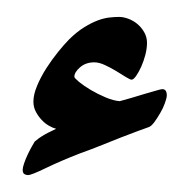

<svg xmlns="http://www.w3.org/2000/svg" viewBox="-20 -644 217 227"><path d="M177.2 -531.2Q177.2 -528.3 175 -522.2Q172.9 -516.1 169.4 -510.3Q166 -504.4 162.4 -499.5Q158.7 -494.6 155.8 -493.7Q152.8 -492.7 143.6 -489.3Q134.3 -485.8 122.3 -481.2Q110.4 -476.6 97.7 -471.4Q85 -466.3 75.2 -462.9Q51.3 -453.6 34.2 -445.3Q17.1 -437 13.2 -437Q10.7 -437 8.8 -438.2Q6.8 -439.5 6.8 -443.4Q6.8 -445.8 8.5 -450.9Q10.3 -456.1 12.7 -461.2Q15.1 -466.3 17.6 -470.7Q20 -475.1 21 -476.6Q22.5 -478 25.9 -480.5Q29.3 -482.9 33.2 -485.1Q37.1 -487.3 40.8 -489Q44.4 -490.7 46.4 -491.7Q42.5 -492.7 37.8 -495.4Q33.2 -498 29.3 -502.2Q25.4 -506.3 22.5 -511.7Q19.5 -517.1 19.5 -523.9Q19.5 -532.2 23.9 -542.7Q28.3 -553.2 34.9 -563.5Q41.5 -573.7 48.6 -582.5Q55.7 -591.3 61.5 -597.2Q70.8 -606.4 79.6 -611.8Q88.4 -617.2 95.7 -619.9Q103 -622.6 109.4 -623.3Q115.7 -624 120.6 -624Q126 -624 131.8 -621.8Q137.7 -619.6 142.6 -615.5Q147.5 -611.3 150.6 -605.7Q153.8 -600.1 153.8 -593.3Q153.8 -586.9 151.9 -579.3Q149.9 -571.8 147 -565.2Q144 -558.6 140.9 -554.2Q137.7 -549.8 135.7 -549.8Q133.8 -549.8 128.7 -553Q123.5 -556.2 117.2 -560.1Q110.8 -564 104 -567.1Q97.2 -570.3 91.3 -570.3Q81.5 -570.3 74.7 -564.5Q67.9 -558.6 67.9 -553.2Q67.9 -551.8 73.5 -547.1Q79.1 -542.5 87.4 -537.6Q95.7 -532.7 105 -528.8Q114.3 -524.9 121.6 -524.4Q127.4 -525.9 135.5 -528.3Q143.6 -530.8 151.1 -533Q158.7 -535.2 164.6 -536.9Q170.4 -538.6 171.9 -538.6Q177.2 -538.6 177.2 -531.2Z"/></svg>

Font: Scheherazade
Style: Bold
Weight: 700
Version: Version 2.100 (build 932/914)